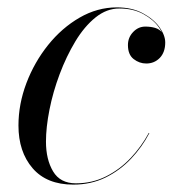

<svg xmlns="http://www.w3.org/2000/svg" viewBox="-20 -490 478 520"><path d="M178.5 10Q106.5 10 68.2 -34.5Q30 -79 30 -150Q30 -208 51.5 -264.8Q73 -321.5 110.2 -368Q147.5 -414.5 195.5 -442.2Q243.5 -470 296.5 -470Q337.5 -470 366.8 -454.2Q396 -438.5 411.8 -416.5Q427.5 -394.5 427.5 -375Q427.5 -348.5 412.8 -333.2Q398 -318 376 -318Q357.5 -318 342 -330Q326.5 -342 326.5 -368Q326.5 -388.5 340.5 -403.2Q354.5 -418 373.5 -418Q388 -418 400 -414.5Q412 -411 419.2 -401.8Q426.5 -392.5 426.5 -375H425.5Q425.5 -394.5 410.5 -415.8Q395.5 -437 368 -452Q340.5 -467 303 -467Q269 -467 238.8 -442.8Q208.5 -418.5 184 -377.8Q159.5 -337 141.5 -289Q123.5 -241 114 -193Q104.5 -145 104.5 -106.5Q104.5 -58 123.8 -25.8Q143 6.5 185.5 6.5Q229.5 6.5 267 -12.2Q304.5 -31 333.8 -62Q363 -93 383 -130L384.5 -129.5Q365 -92 335 -60.2Q305 -28.5 265.8 -9.2Q226.5 10 178.5 10Z"/></svg>

Font: Bodoni Moda 96pt
Style: Italic
Weight: 400
Italic angle: -13°
Version: Version 2.004